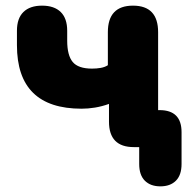

<svg xmlns="http://www.w3.org/2000/svg" viewBox="-20 -521 677 680"><path d="M548 139Q513 139 493 119Q473 99 473 60V0H454Q366 0 366 -90V-153Q341 -144 316.5 -140Q292 -136 269 -136Q40 -136 40 -361V-412Q40 -456 63 -478.5Q86 -501 129 -501Q172 -501 195 -478.5Q218 -456 218 -412V-377Q218 -325 237.5 -301.5Q257 -278 306 -278Q322 -278 336.5 -280.5Q351 -283 362 -290V-407Q362 -501 451 -501Q540 -501 540 -407V-131H545Q623 -131 623 -53V60Q623 99 603 119Q583 139 548 139Z"/></svg>

Font: Chiron GoRound TC H
Style: Regular
Weight: 900
Designer: Ryoko NISHIZUKA 西塚涼子 (kana, bopomofo & ideographs); Paul D. Hunt (Latin, Greek & Cyrillic); Sandoll Communications 산돌커뮤니
Foundry: Adobe
Version: Version 1.000;hotconv 1.1.1;makeotfexe 2.6.0